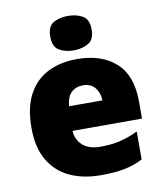

<svg xmlns="http://www.w3.org/2000/svg" viewBox="-87 -847 791 928"><g transform="rotate(-10 309.0 -383.0)"><path d="M315 -563Q436 -563 506 -500Q576 -437 576 -310V-225H235Q237 -182 267.5 -154Q298 -126 356 -126Q408 -126 451 -136Q494 -146 540 -168V-31Q500 -10 452.5 0Q405 10 333 10Q249 10 183.5 -19.5Q118 -49 80 -112Q42 -175 42 -273Q42 -373 76.5 -437Q111 -501 172.5 -532Q234 -563 315 -563ZM322 -433Q288 -433 265.5 -412Q243 -391 239 -345H403Q402 -382 381.5 -407.5Q361 -433 322 -433ZM309 -776Q350 -776 380.5 -759Q411 -742 411 -691Q411 -642 380.5 -624.5Q350 -607 309 -607Q267 -607 237.5 -624.5Q208 -642 208 -691Q208 -742 237.5 -759Q267 -776 309 -776Z"/></g></svg>

Font: Noto Sans Syriac Eastern Black
Style: Regular
Weight: 900
Designer: Patrick Giasson and the Monotype Design Team
Foundry: Monotype Imaging Inc.
Version: Version 3.001; ttfautohint (v1.8.4.7-5d5b)